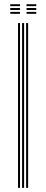

<svg xmlns="http://www.w3.org/2000/svg" viewBox="-20 -912 224 932"><path d="M106.8 0V-800H116.5V0ZM67.5 0V-800H77.2V0ZM87.2 0V-800H97V0ZM108.8 -882.2V-891.5H156V-882.2ZM29.8 -845V-854.2H77V-845ZM29.8 -863.5V-873H77V-863.5ZM29.8 -882.2V-891.5H77V-882.2ZM108.8 -845V-854.2H156V-845ZM108.8 -863.5V-873H156V-863.5Z"/></svg>

Font: Big Shoulders Inline Text Thin ExtraLight
Style: Regular
Weight: 250
Version: Version 2.002